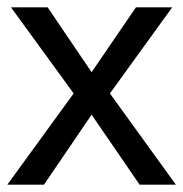

<svg xmlns="http://www.w3.org/2000/svg" viewBox="-47 -504 500 524"><path d="M433 0H334L203 -191L73 0H-27L154 -249L-17 -484H83L203 -307L324 -484H423L253 -249Z"/></svg>

Font: Gamestation Display
Style: Regular
Weight: 400
Designer: Jonas Hecksher
Foundry: Jonas Hecksher, Playtypeª, e-types AS
Version: Version 1.003